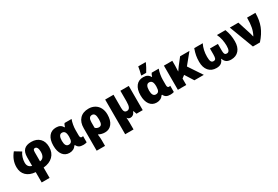

<svg xmlns="http://www.w3.org/2000/svg" viewBox="96 -2179 5513 3803"><g transform="rotate(-30 2852.5 -277.5)"><path d="M324.2 240.2V3.9Q190.4 -5.4 116.2 -77.9Q42 -150.4 42 -271Q42 -352.5 69.1 -425Q96.2 -497.6 154.8 -569.8L296.9 -483.9Q265.1 -441.9 246.6 -383.8Q228 -325.7 228 -268.1Q228 -212.9 252.7 -181.9Q277.3 -150.9 324.2 -138.2V-335.9Q324.2 -449.7 377.9 -504.9Q431.6 -560.1 543.9 -560.1Q664.1 -560.1 734.1 -490.2Q804.2 -420.4 804.2 -294.9Q804.2 -165.5 724.9 -87.2Q645.5 -8.8 504.9 3.9V240.2ZM613.8 -293.9Q613.8 -355.5 596.2 -386.7Q578.6 -418 546.9 -418Q522.9 -418 513.9 -401.1Q504.9 -384.3 504.9 -342.8V-138.2Q556.2 -142.1 585 -182.1Q613.8 -222.2 613.8 -293.9Z M1098.1 9.8Q999.5 9.8 943.8 -65.7Q888.2 -141.1 888.2 -273.9Q888.2 -410.6 947 -485.8Q1005.9 -561 1111.3 -561Q1168 -561 1204.1 -541Q1240.2 -521 1263.2 -479H1271Q1285.2 -530.3 1305.2 -553.2H1465.3Q1446.3 -502 1435.3 -440.4Q1424.3 -378.9 1424.3 -324.2V-199.2Q1424.3 -140.1 1464.4 -140.1Q1480 -140.1 1493.2 -145V-2.9Q1485.4 2 1458.3 5.9Q1431.2 9.8 1417 9.8Q1354 9.8 1320.1 -9.3Q1286.1 -28.3 1265.1 -71.8H1253.4Q1199.7 9.8 1098.1 9.8ZM1163.1 -138.2Q1206.5 -138.2 1226.8 -167.2Q1247.1 -196.3 1248 -270V-274.9Q1248 -347.7 1227.1 -380.4Q1206.1 -413.1 1161.1 -413.1Q1122.1 -413.1 1102.1 -377Q1082 -340.8 1082 -272.9Q1082 -138.2 1163.1 -138.2Z M2126 -275.9Q2126 -141.6 2067.9 -65.9Q2009.8 9.8 1908.2 9.8Q1871.1 9.8 1835.4 1Q1799.8 -7.8 1774.9 -22.9H1762.2Q1772.9 54.2 1772.9 106.9V240.2H1582V-272.9Q1582 -409.7 1654.3 -486.3Q1726.6 -563 1856.9 -563Q1935.5 -563 1997.3 -527.3Q2059.1 -491.7 2092.5 -426.3Q2126 -360.8 2126 -275.9ZM1854 -420.9Q1772.9 -420.9 1772.9 -298.8V-174.8Q1788.1 -156.7 1811 -147.5Q1834 -138.2 1855 -138.2Q1896.5 -138.2 1914.3 -170.4Q1932.1 -202.6 1932.1 -275.9Q1932.1 -352.5 1913.3 -386.7Q1894.5 -420.9 1854 -420.9Z M2424.8 -252.9Q2424.8 -196.8 2441.2 -168.9Q2457.5 -141.1 2496.1 -141.1Q2541.5 -141.1 2561.8 -181.6Q2582 -222.2 2582 -311V-553.2H2773.9V0H2630.9L2605 -74.2H2597.2Q2580.6 -31.2 2553 -10.7Q2525.4 9.8 2493.2 9.8Q2465.8 9.8 2449.2 0Q2432.6 -9.8 2418.9 -30.8Q2424.8 13.2 2424.8 84V240.2H2233.9V-553.2H2424.8Z M3091.8 9.8Q2993.2 9.8 2937.5 -65.7Q2881.8 -141.1 2881.8 -273.9Q2881.8 -410.6 2940.7 -485.8Q2999.5 -561 3105 -561Q3161.6 -561 3197.8 -541Q3233.9 -521 3256.8 -479H3264.6Q3278.8 -530.3 3298.8 -553.2H3459Q3439.9 -502 3429 -440.4Q3418 -378.9 3418 -324.2V-199.2Q3418 -140.1 3458 -140.1Q3473.6 -140.1 3486.8 -145V-2.9Q3479 2 3451.9 5.9Q3424.8 9.8 3410.6 9.8Q3347.7 9.8 3313.7 -9.3Q3279.8 -28.3 3258.8 -71.8H3247.1Q3193.4 9.8 3091.8 9.8ZM3156.7 -138.2Q3200.2 -138.2 3220.5 -167.2Q3240.7 -196.3 3241.7 -270V-274.9Q3241.7 -347.7 3220.7 -380.4Q3199.7 -413.1 3154.8 -413.1Q3115.7 -413.1 3095.7 -377Q3075.7 -340.8 3075.7 -272.9Q3075.7 -138.2 3156.7 -138.2ZM3093.3 -622.1Q3103 -655.3 3114.3 -709.7Q3125.5 -764.2 3129.9 -794.9H3297.9V-782.2Q3257.8 -694.3 3203.1 -606H3093.3Z M3963.9 -311 4170.9 0H3955.6L3832.5 -194.8L3769.5 -147V0H3577.6V-553.2H3769.5V-433.1Q3769.5 -376 3764.6 -314H3768.6Q3777.8 -326.7 3792.5 -349.6Q3807.1 -372.6 3827.6 -398.9L3947.8 -553.2H4161.6Z M4795.9 9.8Q4730.5 9.8 4690.9 -16.6Q4651.4 -43 4630.9 -102.1H4625Q4606.4 -47.9 4567.4 -19Q4528.3 9.8 4459 9.8Q4346.2 9.8 4282.5 -64.7Q4218.8 -139.2 4218.8 -269Q4218.8 -345.2 4230.5 -408.9Q4242.2 -472.7 4271 -553.2H4465.8Q4404.8 -431.2 4404.8 -276.9Q4404.8 -203.1 4420.7 -170.7Q4436.5 -138.2 4475.1 -138.2Q4512.2 -138.2 4524.7 -163.6Q4537.1 -189 4537.1 -256.8V-391.1H4718.8V-256.8Q4718.8 -207.5 4724.1 -183.1Q4729.5 -158.7 4741.9 -148.4Q4754.4 -138.2 4780.8 -138.2Q4816.4 -138.2 4833.7 -171.1Q4851.1 -204.1 4851.1 -273.9Q4851.1 -344.2 4836.4 -417Q4821.8 -489.7 4790 -553.2H4984.9Q5013.7 -476.6 5025.4 -409.9Q5037.1 -343.3 5037.1 -269Q5037.1 -138.2 4972.9 -64.2Q4908.7 9.8 4795.9 9.8Z M5085 -553.2H5280.8L5380.9 -241.2Q5392.1 -206.5 5397.9 -171.9H5402.8Q5444.3 -249.5 5461.7 -336.9Q5479 -424.3 5479 -553.2H5669.9Q5669.9 -387.2 5619.4 -257.1Q5568.8 -127 5454.1 0H5293.9Z"/></g></svg>

Font: Open Sans ExtBd
Style: Bold
Weight: 800
Foundry: Ascender Corporation
Version: Version 1.10